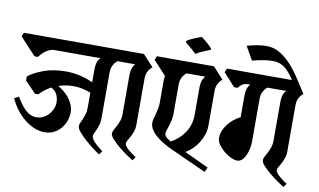

<svg xmlns="http://www.w3.org/2000/svg" viewBox="-105 -991 1959 1180"><g transform="rotate(10 874.5 -400.5)"><path d="M51 -378Q86 -406 146 -428Q206 -450 284 -450Q323 -450 367 -441Q411 -432 453 -412V-497Q453 -543 477 -567H188Q175 -567 162 -561.5Q149 -556 137 -547.5Q125 -539 115 -528.5Q105 -518 98 -508H76L-23 -615L-13 -639H518L584 -567Q569 -556 558.5 -536.5Q548 -517 548 -490V-203Q548 -181 542.5 -163Q537 -145 531 -131Q525 -117 519.5 -106.5Q514 -96 514 -88Q514 -79 522 -67Q530 -55 542 -43.5Q554 -32 566.5 -22Q579 -12 588 -5L572 17Q560 10 534.5 -9Q509 -28 483.5 -50.5Q458 -73 438.5 -95.5Q419 -118 419 -133Q419 -143 424.5 -154.5Q430 -166 436 -180Q442 -194 447.5 -211.5Q453 -229 453 -252V-347Q424 -359 397 -364Q370 -369 345 -369Q297 -369 252 -354Q271 -343 289.5 -328Q308 -313 322.5 -294Q337 -275 346 -253Q355 -231 355 -207Q355 -181 346 -155Q337 -129 319.5 -107.5Q302 -86 276 -72.5Q250 -59 216 -59Q184 -59 152 -72.5Q120 -86 91 -109.5Q62 -133 38 -164.5Q14 -196 -2 -232L25 -248Q58 -192 87.5 -166.5Q117 -141 151 -141Q176 -141 196.5 -152Q217 -163 230.5 -179Q244 -195 251.5 -214Q259 -233 259 -250Q259 -279 248 -301.5Q237 -324 211 -337Q191 -326 173 -312.5Q155 -299 140 -282H119L51 -352Z M766 -203Q766 -179 759 -159.5Q752 -140 744 -125Q736 -110 729 -98.5Q722 -87 722 -78Q722 -70 730 -59.5Q738 -49 750 -39Q762 -29 774.5 -20Q787 -11 796 -5L780 17Q768 10 742.5 -7.5Q717 -25 691.5 -46Q666 -67 646.5 -88Q627 -109 627 -123Q627 -134 634 -146.5Q641 -159 649 -174Q657 -189 664 -208.5Q671 -228 671 -252V-497Q671 -543 695 -567H497L475 -639H736L802 -567Q787 -556 776.5 -536.5Q766 -517 766 -490V-203Z M884 -497Q884 -513 887 -528L807 -615L817 -639H1173L1239 -567Q1224 -556 1213.5 -536.5Q1203 -517 1203 -490V-273Q1203 -246 1194.5 -219.5Q1186 -193 1171.5 -169Q1157 -145 1136.5 -124.5Q1116 -104 1092 -90L1243 -19L1229 10L1004 -92Q941 -121 900.5 -157Q860 -193 860 -233Q860 -242 863.5 -255.5Q867 -269 871.5 -285.5Q876 -302 880 -321.5Q884 -341 884 -362ZM951 -181Q951 -171 958.5 -161.5Q966 -152 992 -138Q1043 -165 1075.5 -213.5Q1108 -262 1108 -325V-497Q1108 -543 1132 -567H1015Q1000 -556 989.5 -536.5Q979 -517 979 -490V-310Q979 -287 974.5 -267.5Q970 -248 965 -232Q960 -216 955.5 -203Q951 -190 951 -181Z M978 -763Q995 -775 1020.5 -785.5Q1046 -796 1067 -804Q1104 -779 1136 -744V-735Q1116 -728 1090 -716.5Q1064 -705 1047 -694Q1030 -711 1013 -725Q996 -739 978 -754Z M1613 -497Q1613 -543 1637 -567H1520Q1505 -556 1494.5 -536.5Q1484 -517 1484 -490V-225Q1484 -200 1478.5 -176Q1473 -152 1464 -133.5Q1455 -115 1442 -104Q1429 -93 1414 -93Q1397 -93 1374 -103.5Q1351 -114 1330 -131.5Q1309 -149 1294.5 -170Q1280 -191 1280 -212Q1280 -252 1309 -292.5Q1338 -333 1389 -360V-497Q1389 -543 1413 -567H1404Q1378 -567 1363.5 -557.5Q1349 -548 1339 -534H1317L1244 -615L1254 -639H1678L1744 -567Q1729 -556 1718.5 -536.5Q1708 -517 1708 -490V-203Q1708 -179 1701 -159.5Q1694 -140 1686 -125Q1678 -110 1671 -98.5Q1664 -87 1664 -78Q1664 -70 1672 -59.5Q1680 -49 1692 -39Q1704 -29 1716.5 -20Q1729 -11 1738 -5L1722 17Q1710 10 1684.5 -7.5Q1659 -25 1633.5 -46Q1608 -67 1588.5 -88Q1569 -109 1569 -123Q1569 -134 1576 -146.5Q1583 -159 1591 -174Q1599 -189 1606 -208.5Q1613 -228 1613 -252V-497Z M1684 -598Q1664 -634 1646 -659.5Q1628 -685 1609.5 -701.5Q1591 -718 1570.5 -726Q1550 -734 1523 -734Q1497 -734 1466 -729Q1435 -724 1397 -714L1349 -798Q1418 -818 1471 -818Q1515 -818 1552.5 -796Q1590 -774 1622.5 -739Q1655 -704 1685 -658.5Q1715 -613 1744 -567L1684 -598Z"/></g></svg>

Font: Jaini
Style: Regular
Weight: 400
Designer: Girish Dalvi, Maithili Shingre
Foundry: Ek Type
Version: Version 1.001;PS 1.000;hotconv 16.6.51;makeotf.lib2.5.65220